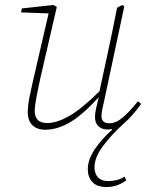

<svg xmlns="http://www.w3.org/2000/svg" viewBox="-20 -511 595 774"><path d="M162 12Q130 12 111 -6Q92 -24 92 -59Q92 -85 98.5 -117Q105 -149 112 -181L176 -457L65 -461L68 -477L195 -491L209 -483L142 -193Q135 -162 127.5 -123Q120 -84 120 -63Q120 -41 132 -28Q144 -15 171 -15Q208 -15 257.5 -42.5Q307 -70 381 -143L410 -277Q421 -327 431.5 -378Q442 -429 452 -480L473 -491L481 -485L400 -105Q397 -90 393 -73.5Q389 -57 389 -43Q389 -14 421 -14Q447 -14 474.5 -37Q502 -60 536 -103L549 -92Q532 -69 515.5 -49.5Q499 -30 479 -13Q429 32 395 78Q361 124 361 163Q361 189 375 204Q389 219 416 219Q433 219 450 215Q467 211 482 201L489 216Q452 243 410 243Q371 243 352.5 223Q334 203 334 171Q334 132 362.5 90Q391 48 432 12L431 9Q427 10 422.5 10.5Q418 11 413 11Q391 11 377 -2Q363 -15 363 -38Q363 -55 367 -72.5Q371 -90 378 -119Q311 -46 260.5 -17Q210 12 162 12Z"/></svg>

Font: Source Serif 4 SmText ExtraLight
Style: Italic
Weight: 200
Italic angle: -12°
Designer: Frank Grießhammer
Foundry: Adobe
Version: Version 4.005;hotconv 1.1.0;makeotfexe 2.6.0